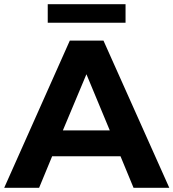

<svg xmlns="http://www.w3.org/2000/svg" viewBox="-29 -893 825 913"><path d="M-9 0 303 -700H463L776 0H606L544 -150H219L157 0ZM270 -273H493L382 -540ZM198 -785V-873H568V-785Z"/></svg>

Font: Montserrat
Style: Bold
Weight: 700
Designer: Julieta Ulanovsky
Foundry: Julieta Ulanovsky
Version: Version 9.000; ttfautohint (v1.8.4.7-5d5b)